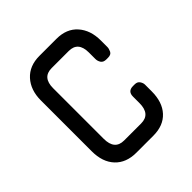

<svg xmlns="http://www.w3.org/2000/svg" viewBox="-125 -485 566 566"><g transform="rotate(-45 158.5 -202.0)"><path d="M124 0Q82 0 58 -25.5Q34 -51 34 -96V-308Q34 -351 58 -377.5Q82 -404 124 -404H195Q237 -404 260.5 -377.5Q284 -351 284 -308V-281Q284 -274 280 -265.5Q276 -257 263 -257H256Q244 -257 239 -264.5Q234 -272 234 -281V-308Q234 -353 195 -353H124Q85 -353 85 -308V-97Q85 -51 124 -51H195Q234 -51 234 -97V-124Q234 -146 256 -146H263Q274 -146 279 -138.5Q284 -131 284 -124V-96Q284 -51 260.5 -25.5Q237 0 195 0Z"/></g></svg>

Font: Chathura
Style: ExtraBold
Weight: 800
Designer: Appaji Ambarisha Darbha
Foundry: Aditya Fonts
Version: Version 1.001 2016